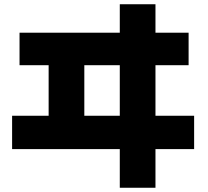

<svg xmlns="http://www.w3.org/2000/svg" viewBox="-20 -803 980 904"><path d="M209 -258V-496H72V-649H544V-783H712V-649H868V-496H712V-258H894V-101H712V81H544V-101H37V-258ZM544 -258V-496H377V-258Z"/></svg>

Font: OA Gothic ExtraBold
Style: Regular
Weight: 800
Designer: Choi Chi-young, Lee Jaesang, Lee Juhyun, Han Dohee
Foundry: DDUNGSANG CORP.
Version: Version 1.000;Build 20210203